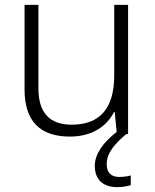

<svg xmlns="http://www.w3.org/2000/svg" viewBox="-20 -552 636 790"><path d="M419 123C419 77 453 39 499 0H507V-532H450V-242C450 -107 392 -39 275 -39C185 -39 138 -87 138 -189V-532H81V-184C81 -53 145 10 268 10C359 10 420 -33 449 -91H452L460 -9C408 31 370 80 370 130C370 187 404 218 462 218C486 218 503 214 518 210V170C507 173 491 176 470 176C437 176 419 158 419 123Z"/></svg>

Font: Noto Sans Khmer UI Light
Style: Regular
Weight: 300
Designer: Danh Hong and the Monotype Design Team
Foundry: Monotype Imaging Inc.
Version: Version 2.002